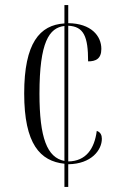

<svg xmlns="http://www.w3.org/2000/svg" viewBox="-20 -734 473 754"><path d="M233 -91V0H248V-89C339 -90 380 -145 380 -189C380 -203 375 -215 360 -220C351 -150 318 -101 248 -100V-633C309 -630 326 -591 326 -493C356 -493 378 -503 378 -542C378 -593 338 -642 248 -643V-714H233V-642C136 -636 75 -565 75 -367C75 -168 138 -101 233 -91ZM233 -632V-102C165 -115 135 -193 135 -366C135 -569 173 -625 233 -632Z"/></svg>

Font: Noto Serif Display ExtraCondensed Light
Style: Regular
Weight: 300
Width: 2
Designer: Monotype Design Team
Foundry: Monotype Imaging Inc.
Version: Version 2.009